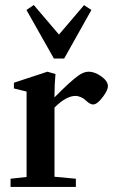

<svg xmlns="http://www.w3.org/2000/svg" viewBox="-20 -735 451 755"><path d="M191.9 -504.9 84 -695.8 112.8 -715.3 211.9 -599.1 310.5 -714.8 339.4 -695.8 232.4 -504.9ZM21.5 0V-32.2L84.5 -39.1V-375L34.7 -387.2V-409.7L166.5 -453.1L198.2 -443.8Q194.3 -404.8 194.3 -361.3V-352.1Q255.9 -414.6 287.1 -437Q309.1 -453.1 328.6 -453.1Q352.5 -453.1 378.4 -434.6Q404.3 -416 404.3 -396Q404.3 -379.9 383.1 -352.1Q361.8 -324.2 346.2 -324.2Q335.9 -324.2 322.8 -335.4Q314.5 -342.8 310.5 -345.9Q306.6 -349.1 296.6 -353.5Q286.6 -357.9 277.3 -357.9Q240.2 -357.9 194.3 -312V-40L278.3 -32.2V0Z"/></svg>

Font: Elstob 10pt SemiBold
Style: Regular
Weight: 600
Designer: Peter S. Baker
Version: Version 1.015